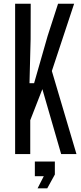

<svg xmlns="http://www.w3.org/2000/svg" viewBox="-20 -820 432 1022"><path d="M60.5 0V-800H143.5L143 -612L137 -377H161.5L233.5 -628.5L289 -800H374.5L256 -442L387 0H305.5L205.5 -345.5L141 -180V0ZM180 182.5 213 118H165.5V40H272V109L231.5 182.5Z"/></svg>

Font: Big Shoulders Text Thin
Style: Regular
Weight: 400
Version: Version 2.002